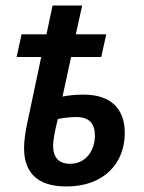

<svg xmlns="http://www.w3.org/2000/svg" viewBox="-20 -664 521 694"><path d="M220 10C359 10 431 -77 431 -183C431 -271 381 -322 282 -322C253 -322 226 -319 206 -315L237 -458H346L364 -540H254L277 -644H170L148 -540H58L40 -458H129L77 -212C71 -183 67 -153 67 -128C67 -42 113 10 220 10ZM233 -72C192 -72 172 -96 172 -136C172 -157 177 -185 189 -234C211 -238 235 -241 255 -241C302 -241 323 -218 323 -174C323 -124 294 -72 233 -72Z"/></svg>

Font: Noto Sans Display SemiCondensed Medium
Style: Italic
Weight: 500
Width: 4
Italic angle: -12°
Designer: Monotype Design Team
Foundry: Monotype Imaging Inc.
Version: Version 1.900